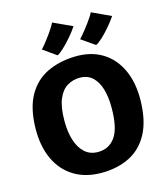

<svg xmlns="http://www.w3.org/2000/svg" viewBox="-141 -1106 1059 1222"><g transform="rotate(-15 388.0 -495.0)"><path d="M386 8Q276 10 198.2 -36.8Q120.5 -83.5 80.2 -170.2Q40 -257 42 -375Q44.5 -507 90.8 -588.8Q137 -670.5 217 -709.2Q297 -748 400 -751Q505.5 -754 581 -708.2Q656.5 -662.5 696.2 -576.5Q736 -490.5 734 -373Q731.5 -241 687 -157.5Q642.5 -74 565 -34Q487.5 6 386 8ZM389 -126Q461 -126 502.5 -184.2Q544 -242.5 544 -378Q544 -448 528 -501Q512 -554 479.5 -583.5Q447 -613 397 -613Q351.5 -613 314 -590.5Q276.5 -568 254.2 -515Q232 -462 232 -370Q232 -299 249.5 -244Q267 -189 301.8 -157.5Q336.5 -126 389 -126ZM298 -787 211 -849Q217 -854.5 228 -867.8Q239 -881 252.2 -898.2Q265.5 -915.5 278.8 -934.2Q292 -953 302.5 -969.8Q313 -986.5 318 -998L444 -940Q424 -909.5 395.8 -876.8Q367.5 -844 340.8 -819Q314 -794 298 -787ZM552 -787 463 -849Q469 -854.5 480.2 -867.8Q491.5 -881 505.2 -898.2Q519 -915.5 532.5 -934Q546 -952.5 556.8 -969Q567.5 -985.5 573 -997L698 -939Q679 -910 651 -877.2Q623 -844.5 595.8 -819.2Q568.5 -794 552 -787Z"/></g></svg>

Font: Koeln Type Sans ExtraBold
Style: Regular
Weight: 800
Designer: Eben Sorkin
Foundry: Eben Sorkin
Version: Version 2.001